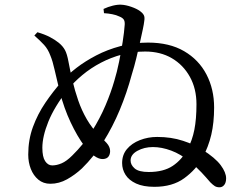

<svg xmlns="http://www.w3.org/2000/svg" viewBox="-20 -796 1040 816"><path d="M636 -2Q589 -2 558.5 -16Q528 -30 513.5 -53Q499 -76 499 -103Q499 -138 519.5 -162.5Q540 -187 574.5 -200.5Q609 -214 648 -214Q708 -214 758 -197.5Q808 -181 840 -160Q895 -125 918 -94Q941 -63 941 -38Q941 -20 933 -10Q925 0 913 0Q901 0 893 -5Q885 -10 874 -21Q857 -41 836 -63.5Q815 -86 787 -109Q748 -141 707.5 -156Q667 -171 630 -171Q593 -171 564 -155Q535 -139 535 -114Q535 -95 552.5 -80Q570 -65 612 -65Q675 -65 714 -91Q753 -117 777 -162Q797 -199 806 -244.5Q815 -290 815 -353Q815 -419 787 -469.5Q759 -520 710.5 -548.5Q662 -577 597 -577Q547 -577 499.5 -564.5Q452 -552 409 -529.5Q366 -507 330 -477Q294 -447 267 -414Q211 -342 185.5 -279Q160 -216 160 -168Q160 -129 172 -111Q184 -93 202 -93Q221 -93 242 -102Q263 -111 287 -135Q336 -183 370.5 -238Q405 -293 428.5 -348.5Q452 -404 466 -453Q477 -489 486 -533Q495 -577 501.5 -619Q508 -661 510 -691Q511 -706 505.5 -713.5Q500 -721 487 -726Q475 -732 457.5 -735.5Q440 -739 422 -740L420 -758Q439 -767 459.5 -772Q480 -777 496 -776Q515 -775 538 -767Q561 -759 575 -749Q586 -741 591 -732Q596 -723 593 -706Q592 -695 587 -671.5Q582 -648 575 -616.5Q568 -585 559.5 -549.5Q551 -514 540 -479Q519 -401 489 -329Q459 -257 419.5 -194Q380 -131 328 -80Q299 -53 265 -34Q231 -15 194 -15Q164 -15 143 -32.5Q122 -50 111 -78Q100 -106 100 -139Q100 -202 120 -256.5Q140 -311 172.5 -359Q205 -407 244 -451Q268 -479 305 -507.5Q342 -536 389 -560.5Q436 -585 492 -600Q548 -615 609 -615Q700 -615 762.5 -578.5Q825 -542 857.5 -479.5Q890 -417 890 -339Q890 -275 878 -223.5Q866 -172 840 -124Q813 -75 763 -38.5Q713 -2 636 -2ZM418 -120Q401 -119 380.5 -133.5Q360 -148 339 -175Q308 -217 280 -276.5Q252 -336 234 -406Q220 -463 212 -499.5Q204 -536 194 -560Q184 -587 167.5 -605Q151 -623 126 -645L139 -659Q170 -650 192 -638.5Q214 -627 230 -614Q247 -600 256 -583.5Q265 -567 271 -534Q278 -496 288 -453.5Q298 -411 312.5 -369Q327 -327 349 -289Q371 -251 402 -221Q418 -205 433 -188.5Q448 -172 448 -154Q448 -140 441 -130.5Q434 -121 418 -120Z"/></svg>

Font: Noto Serif JP ExtraLight Medium
Style: Regular
Weight: 500
Version: Version 2.003-H1;hotconv 1.1.1;makeotfexe 2.6.0